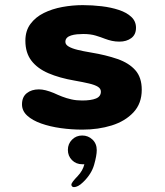

<svg xmlns="http://www.w3.org/2000/svg" viewBox="-20 -508 659 768"><path d="M310 10.5Q266 10.5 223 4.5Q180 -1.5 144.8 -14Q109.5 -26.5 88.8 -45.5Q68 -64.5 68 -90.5Q68 -120 87 -135.2Q106 -150.5 135.5 -150.5Q148 -150.5 163 -146.8Q178 -143 195 -136Q211 -128.5 228.2 -121.8Q245.5 -115 265.5 -110.5Q285.5 -106 308.5 -106Q344 -106 363.8 -114Q383.5 -122 383.5 -141.5Q383.5 -153.5 371.5 -161Q359.5 -168.5 336.2 -174Q313 -179.5 279 -185.5Q218 -196 173.8 -215Q129.5 -234 105.5 -265.5Q81.5 -297 81.5 -345Q81.5 -385 101.8 -412.2Q122 -439.5 155.2 -456Q188.5 -472.5 229.2 -480Q270 -487.5 311 -487.5Q349 -487.5 386.8 -483Q424.5 -478.5 455.5 -468.2Q486.5 -458 505.2 -440.5Q524 -423 524 -397Q524 -369.5 505 -355.5Q486 -341.5 458 -341.5Q442 -341.5 428 -344.5Q414 -347.5 399.5 -353Q384.5 -359 363.2 -365.5Q342 -372 313 -372Q300.5 -372 287.8 -370.8Q275 -369.5 264.5 -366.2Q254 -363 247.8 -356.8Q241.5 -350.5 241.5 -340.5Q241.5 -329.5 254.8 -321.8Q268 -314 290.8 -308.5Q313.5 -303 343.5 -298Q404 -288 450 -272Q496 -256 521.5 -227Q547 -198 547 -149Q547 -94 513.8 -58.5Q480.5 -23 426.8 -6.2Q373 10.5 310 10.5ZM309 34Q332.5 34 349.8 50.2Q367 66.5 367 92.5Q367 114 356.5 151Q346 188 313 220Q302 231 292.5 235.8Q283 240.5 276 240.5Q271 240.5 268.2 237.5Q265.5 234.5 265.5 231Q265.5 226 272.2 217.2Q279 208.5 291 196Q301 185.5 307.8 173.5Q314.5 161.5 317.5 149Q316 149 313.5 149Q311 149 309 149Q284.5 149 268 132.5Q251.5 116 251.5 91.5Q251.5 67.5 268 50.8Q284.5 34 309 34Z"/></svg>

Font: Sono Monospace
Style: Bold
Weight: 700
Designer: Tyler Finck
Foundry: Tyler Finck
Version: Version 2.112